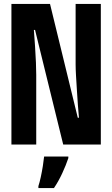

<svg xmlns="http://www.w3.org/2000/svg" viewBox="-20 -734 570 975"><path d="M38 0V-714H234L375 -136H381Q378 -164 375.5 -201Q373 -238 370.5 -276.5Q368 -315 366 -349.5Q364 -384 364 -406V-714H492V0H301L158 -582H152Q155 -542 158 -498.5Q161 -455 162.5 -416.5Q164 -378 164 -354V0ZM175 211Q181 193 187 165.5Q193 138 197.5 109.5Q202 81 204 61H327V69Q315 105 296 146Q277 187 254 221H175Z"/></svg>

Font: Noto Sans Mono Condensed
Style: Bold
Weight: 700
Width: 3
Designer: Monotype Design Team
Foundry: Monotype Imaging Inc.
Version: Version 2.014